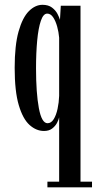

<svg xmlns="http://www.w3.org/2000/svg" viewBox="-20 -548 420 818"><path d="M182 250V226H232V-48Q230 -38 222.8 -24.2Q215.5 -10.5 202 -0.2Q188.5 10 167.5 10Q134.5 10 106 -15.5Q77.5 -41 60 -100Q42.5 -159 42.5 -259Q42.5 -355 59.2 -414.2Q76 -473.5 103 -500.5Q130 -527.5 161 -527.5Q186 -527.5 201.5 -515.8Q217 -504 224.8 -489Q232.5 -474 235.5 -463.5L239 -523.5H323V226H372V250ZM182.5 -23Q198 -23 208.8 -40.2Q219.5 -57.5 225.2 -84.2Q231 -111 232 -139.5V-387.5Q230 -411.5 223.5 -435Q217 -458.5 206.5 -474.2Q196 -490 181 -490Q164.5 -490 154 -459.2Q143.5 -428.5 138.5 -375.8Q133.5 -323 133.5 -257Q133.5 -152 145.5 -87.5Q157.5 -23 182.5 -23Z"/></svg>

Font: Imbue 50pt Medium
Style: Regular
Weight: 500
Designer: Tyler Finck
Foundry: Etcetera Type Company
Version: Version 1.102; ttfautohint (v1.8.3)